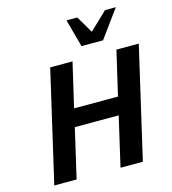

<svg xmlns="http://www.w3.org/2000/svg" viewBox="-138 -1092 1081 1204"><g transform="rotate(-15 403.0 -490.0)"><path d="M494 0 568 -320H283L209 0H64L231 -722H376L309 -435H594L661 -722H806L639 0ZM595 -800H455L406 -980H476L541 -870L656 -980H726Z"/></g></svg>

Font: Perun
Style: Bold Italic
Weight: 700
Italic angle: -12°
Foundry: Copyright (c) Stefan Peev, Context Ltd, 2016
Version: Version 1.027